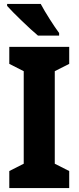

<svg xmlns="http://www.w3.org/2000/svg" viewBox="-20 -1002 397 971"><path d="M186 -982H16V-972C47 -937 133 -854 172 -822H279V-835C255 -867 208 -940 186 -982ZM330 -51V-137L257 -174V-642L330 -679V-765H27V-679L100 -642V-174L27 -137V-51Z"/></svg>

Font: Noto Sans Tamil UI Condensed ExtraBold
Style: Regular
Weight: 800
Width: 3
Designer: Jelle Bosma - Monotype Design Team
Foundry: Monotype Imaging Inc.
Version: Version 2.004